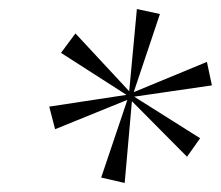

<svg xmlns="http://www.w3.org/2000/svg" viewBox="-20 -781 489 425"><path d="M256 -376 204 -388 262 -560 102 -495 89 -545 260 -571 115 -664 147 -707 266 -579 283 -761 334 -750 276 -577 438 -644 449 -592 277 -567 423 -475 394 -434 272 -557Z"/></svg>

Font: Noto Serif Display ExtraLight
Style: Italic
Weight: 200
Italic angle: -12°
Designer: Monotype Design Team
Foundry: Monotype Imaging Inc.
Version: Version 2.009